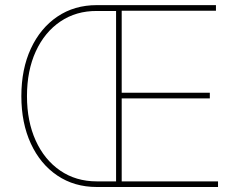

<svg xmlns="http://www.w3.org/2000/svg" viewBox="-20 -748 957 768"><path d="M367.2 0Q277.3 0 209.2 -45.9Q141.1 -91.8 103.3 -173.8Q65.4 -255.9 65.4 -363.3Q65.4 -471.7 103.5 -553.7Q141.6 -635.7 209.5 -681.6Q277.3 -727.5 367.2 -727.5H456.1V-704.1H367.2Q284.7 -704.6 221.7 -662.1Q158.7 -619.6 123.3 -542.7Q87.9 -465.8 87.9 -363.3Q87.9 -262.7 122.8 -185.8Q157.7 -108.9 220.7 -65.7Q283.7 -22.5 367.2 -22.5H456.1V0ZM444.3 0V-727.5H843.8V-705.1H466.8V-377H819.3V-354.5H466.8V-22.5H852.1V0Z"/></svg>

Font: Inter 18pt Thin
Style: Regular
Weight: 250
Designer: Rasmus Andersson
Foundry: rsms
Version: Version 4.001;git-66647c0bb